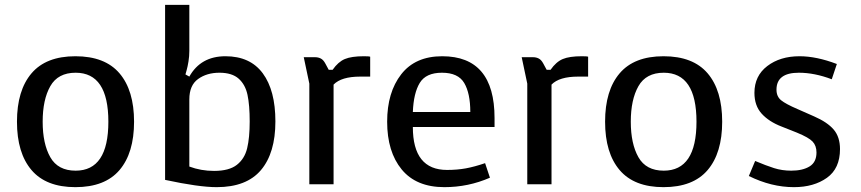

<svg xmlns="http://www.w3.org/2000/svg" viewBox="-20 -760 3552 792"><path d="M291 12Q170 12 110 -58.5Q50 -129 50 -258Q50 -387 110 -457.5Q170 -528 291 -528Q413 -528 473 -457.5Q533 -387 533 -258Q533 -129 473 -58.5Q413 12 291 12ZM427 -258Q427 -460 292 -460Q219 -460 187.5 -404.5Q156 -349 156 -258Q156 -167 187.5 -111.5Q219 -56 292 -56Q427 -56 427 -258Z M910 -528Q1012 -528 1064 -457.5Q1116 -387 1116 -259Q1116 -129 1056.5 -58.5Q997 12 874 12Q800 12 661 -18V-740H761V-550Q761 -528 757.5 -506.5Q754 -485 750 -471Q746 -457 745 -453L761 -444Q808 -528 910 -528ZM761 -350V-73Q809 -55 863 -55Q925 -55 957 -80Q989 -105 999.5 -148.5Q1010 -192 1010 -259Q1010 -326 1001 -368.5Q992 -411 964.5 -435.5Q937 -460 885 -460Q833 -460 797 -434Q761 -408 761 -350Z M1322 -498 1336 -472H1352Q1375 -505 1402.5 -516.5Q1430 -528 1481 -528Q1503 -528 1507 -526V-444H1466Q1388 -444 1356 -411V0H1256V-415L1233 -524H1280Q1293 -524 1303.5 -518.5Q1314 -513 1322 -498Z M1577 -258Q1577 -134 1637 -61Q1697 12 1813 12Q1912 12 2001 -27L1981 -87Q1937 -72 1901.5 -65.5Q1866 -59 1824 -59Q1683 -59 1683 -236H2020V-273Q2020 -528 1804 -528Q1693 -528 1635 -453.5Q1577 -379 1577 -258ZM1803 -460Q1870 -460 1895 -417.5Q1920 -375 1920 -298H1683Q1686 -376 1711.5 -418Q1737 -460 1803 -460Z M2221 -498 2235 -472H2251Q2274 -505 2301.5 -516.5Q2329 -528 2380 -528Q2402 -528 2406 -526V-444H2365Q2287 -444 2255 -411V0H2155V-415L2132 -524H2179Q2192 -524 2202.5 -518.5Q2213 -513 2221 -498Z M2717 12Q2596 12 2536 -58.5Q2476 -129 2476 -258Q2476 -387 2536 -457.5Q2596 -528 2717 -528Q2839 -528 2899 -457.5Q2959 -387 2959 -258Q2959 -129 2899 -58.5Q2839 12 2717 12ZM2853 -258Q2853 -460 2718 -460Q2645 -460 2613.5 -404.5Q2582 -349 2582 -258Q2582 -167 2613.5 -111.5Q2645 -56 2718 -56Q2853 -56 2853 -258Z M3255 12Q3162 12 3069 -34L3095 -96Q3140 -77 3173 -66.5Q3206 -56 3244 -56Q3291 -56 3319.5 -73.5Q3348 -91 3348 -131Q3348 -159 3332 -176Q3316 -193 3267 -213L3204 -238Q3152 -258 3122 -291Q3092 -324 3092 -377Q3092 -447 3145 -487.5Q3198 -528 3278 -528Q3348 -528 3432 -496L3411 -433Q3340 -460 3275 -460Q3183 -460 3183 -390Q3183 -362 3202 -346.5Q3221 -331 3270 -310L3338 -280Q3393 -256 3419 -225.5Q3445 -195 3445 -145Q3445 -65 3391 -26.5Q3337 12 3255 12Z"/></svg>

Font: Voces
Style: Regular
Weight: 400
Designer: Ana Paula Megda, Pablo Ugerman
Foundry: Ana Paula Megda, Pablo Ugerman
Version: Version 1.100